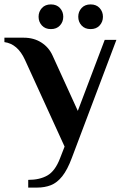

<svg xmlns="http://www.w3.org/2000/svg" viewBox="-36 -651 565 871"><path d="M92 200V165Q144 165 179 145Q214 125 236 68L257 14L77 -380Q44 -452 -16 -460V-480H72Q117 -480 151 -458.5Q185 -437 202 -400L317 -148L439 -470H492L290 65Q270 119 246.5 148.5Q223 178 195 189Q167 200 132 200ZM375 -519Q349 -519 334 -535.5Q319 -552 319 -575Q319 -598 334 -614.5Q349 -631 375 -631Q401 -631 416 -614.5Q431 -598 431 -575Q431 -552 416 -535.5Q401 -519 375 -519ZM195 -519Q169 -519 154 -535.5Q139 -552 139 -575Q139 -598 154 -614.5Q169 -631 195 -631Q221 -631 236 -614.5Q251 -598 251 -575Q251 -552 236 -535.5Q221 -519 195 -519Z"/></svg>

Font: El Messiri
Style: Bold
Weight: 700
Designer: Mohamed Gaber
Foundry: Kief Type Foundry
Version: Version 2.020; ttfautohint (v1.8.3)